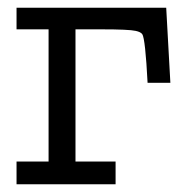

<svg xmlns="http://www.w3.org/2000/svg" viewBox="-20 -478 487 498"><path d="M22.9 0V-59.1H106V-401.9H22.9V-458H411.1L421.9 -263.2H362.8Q356.9 -377 349.1 -389.2Q345.2 -395 332 -397.9Q314 -401.9 243.2 -401.9H175.8V-59.1H279.8V0Z"/></svg>

Font: CMU Concrete
Style: Roman
Weight: 500
Version: Version 0.7.0